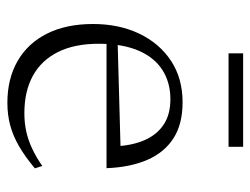

<svg xmlns="http://www.w3.org/2000/svg" viewBox="-99 -569 678 520"><g transform="rotate(90 240.0 -309.0)"><path d="M257 -464.5Q316.5 -464.5 355 -439.5Q393.5 -414.5 413.2 -368.5Q433 -322.5 435.5 -258.5H92L90.5 -288.5L399 -297L376.5 -279Q374.5 -327 359.8 -361Q345 -395 317.5 -413.2Q290 -431.5 249 -431.5Q203.5 -431.5 169.5 -409.8Q135.5 -388 117 -344.8Q98.5 -301.5 98.5 -237.5Q98.5 -172 120.8 -127.2Q143 -82.5 185 -59.2Q227 -36 286.5 -36Q312.5 -36 335.5 -41Q358.5 -46 381.8 -56.8Q405 -67.5 429.5 -84.5L436 -64.5Q405 -38.5 376.8 -22Q348.5 -5.5 320 2.2Q291.5 10 258.5 10Q193 10 145 -17.8Q97 -45.5 71 -97.5Q45 -149.5 45 -222Q45 -292 71 -346.8Q97 -401.5 144.5 -433Q192 -464.5 257 -464.5ZM124.5 -589V-628.5H377.5V-589Z"/></g></svg>

Font: Newsreader Light
Style: Regular
Weight: 300
Designer: Hugues Gentile
Foundry: Production Type
Version: Version 1.003